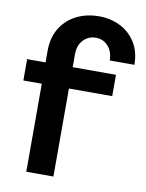

<svg xmlns="http://www.w3.org/2000/svg" viewBox="-88 -860 696 913"><g transform="rotate(10 260.5 -404.0)"><path d="M443 -538V-435H234V-10H103V-435H14V-538H103V-594Q103 -659 132 -705Q161 -751 209 -774.5Q257 -798 315 -798H317Q373 -798 419.5 -774.5Q466 -751 493.5 -706.5Q521 -662 521 -600H402Q401 -644 377.5 -669.5Q354 -695 319 -695H318Q283 -695 258.5 -669.5Q234 -644 234 -600V-538Z"/></g></svg>

Font: 카카오 큰글씨 ExtraBold
Style: Regular
Weight: 800
Designer: Park Young-rak; Lee Sang-min; Kim Jung-jin; Min Bon; Park Min-gyu;
Foundry: Kakao Corporation
Version: Version 2.003